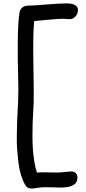

<svg xmlns="http://www.w3.org/2000/svg" viewBox="-20 -829 504 1123"><path d="M165 273.9Q137.7 273.9 126 250Q111.8 225.1 102.1 192.4Q92.3 159.7 87.6 119.9Q83 80.1 80.3 45.7Q77.6 11.2 78.4 -35.2Q79.1 -81.5 79.8 -108.4Q80.6 -135.3 83 -179.4Q85.4 -223.6 85.9 -234.9Q88.9 -304.2 85.9 -389.6Q83 -475.1 84 -586.7Q85 -698.2 94.2 -756.8Q97.2 -774.4 110.8 -785.2Q124.5 -795.9 143.1 -795.9Q168.9 -795.9 250.2 -802.5Q331.5 -809.1 368.2 -809.1Q436 -809.1 436 -770Q436 -749.5 421.6 -733.2Q407.2 -716.8 386.2 -716.8Q379.9 -716.8 368.7 -718Q357.4 -719.2 351.1 -719.2Q322.8 -719.2 254.2 -712.9Q185.5 -706.5 180.2 -706.1Q171.9 -640.1 175.3 -452.4Q178.7 -264.6 176.8 -229Q176.3 -218.8 174.1 -175.8Q171.9 -132.8 170.9 -107.4Q169.9 -82 169.9 -36.9Q169.9 8.3 172.1 41Q174.3 73.7 180.2 112.1Q186 150.4 195.8 180.2Q210.9 178.7 229.7 178.7Q248.5 178.7 272.9 179.4Q297.4 180.2 311 180.2Q329.6 180.2 360.1 177Q390.6 173.8 397.9 173.8Q414.1 173.8 423.6 184.1Q433.1 194.3 433.1 210Q433.1 268.1 335.9 268.1Q321.8 268.1 287.8 266.8Q253.9 265.6 237.8 266.1Q221.7 266.1 197.8 270Q173.8 273.9 165 273.9Z"/></svg>

Font: Shantell Sans Bouncy
Style: Regular
Weight: 400
Designer: Stephen Nixon, Anya Danilova, Shantell Martin
Foundry: Arrow Type
Version: Version 1.006;[9816181b4]